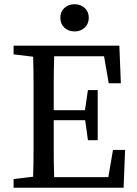

<svg xmlns="http://www.w3.org/2000/svg" viewBox="-20 -884 643 904"><path d="M138 -310V-359Q138 -424 138 -488Q138 -552 136 -617L44 -628V-669H542L549 -492H492L470 -619H235Q233 -555 233 -491Q233 -427 233 -365H380L394 -460H440V-224H394L381 -318H233Q233 -243 233 -178Q233 -113 235 -50H490L512 -178H569L562 0H44V-41L136 -52Q138 -115 138 -179.5Q138 -244 138 -310ZM331 -736Q302 -736 283 -754Q264 -772 264 -800Q264 -829 283 -846.5Q302 -864 331 -864Q360 -864 379 -846.5Q398 -829 398 -800Q398 -772 379 -754Q360 -736 331 -736Z"/></svg>

Font: Source Serif Pro
Style: Regular
Weight: 400
Designer: Frank Grießhammer
Foundry: Adobe Systems Incorporated
Version: Version 2.000;PS 1.000;hotconv 16.6.51;makeotf.lib2.5.65220